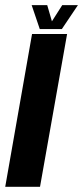

<svg xmlns="http://www.w3.org/2000/svg" viewBox="-60 -714 318 734"><path d="M-40 0 62.5 -584H196.5L93 0ZM92 -603 61 -694.5H120.5L138.5 -632.5L178 -694.5H238L176.5 -603Z"/></svg>

Font: Anybody UltraCondensed Regular
Style: Bold Italic
Weight: 700
Width: 1
Italic angle: -10°
Designer: Tyler Finck
Foundry: Etcetera Type Company
Version: Version 1.010; ttfautohint (v1.8.3) -l 8 -r 50 -G 200 -x 14 